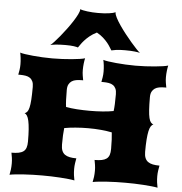

<svg xmlns="http://www.w3.org/2000/svg" viewBox="-63 -1041 1042 1101"><g transform="rotate(5 458.5 -490.5)"><path d="M32.7 0Q35.6 -12.2 37.8 -29.5Q40 -46.9 40 -65.4Q40 -82.5 37.6 -98.9Q35.2 -115.2 32.7 -127Q57.1 -127 74 -130.4Q90.8 -133.8 101.6 -141.8Q112.3 -149.9 116.9 -163.8Q121.6 -177.7 121.6 -198.7Q121.6 -239.7 119.4 -269Q117.2 -298.3 113 -317.4Q108.9 -336.4 102.5 -346.4Q96.2 -356.4 87.9 -358.9Q96.7 -361.8 103 -369.4Q109.4 -377 113.5 -394Q117.7 -411.1 119.6 -439.7Q121.6 -468.3 121.6 -513.2Q121.6 -532.7 116 -544.9Q110.4 -557.1 100.1 -564.2Q89.8 -571.3 75.2 -573.7Q60.5 -576.2 42.5 -576.2H32.7Q35.2 -587.9 37.6 -603.3Q40 -618.7 40 -635.7Q40 -653.8 37.8 -672.4Q35.6 -690.9 32.7 -703.1Q42 -699.7 61.8 -696.8Q81.5 -693.8 107.2 -691.4Q132.8 -689 162.1 -687.5Q191.4 -686 219.2 -686Q247.1 -686 276.1 -687.5Q305.2 -689 330.8 -691.4Q356.4 -693.8 376.5 -696.8Q396.5 -699.7 406.2 -703.1Q403.3 -690.9 401.1 -672.4Q398.9 -653.8 398.9 -635.7Q398.9 -618.7 401.4 -603.3Q403.8 -587.9 406.2 -576.2H397Q380.4 -576.2 366 -573.7Q351.6 -571.3 340.8 -564.2Q330.1 -557.1 323.7 -544.9Q317.4 -532.7 317.4 -513.2Q317.4 -479.5 318.4 -456.1Q319.3 -432.6 321.8 -415.5Q349.6 -410.2 385.3 -407.7Q420.9 -405.3 459 -405.3Q497.1 -405.3 532.5 -408Q567.9 -410.6 595.7 -416Q598.1 -433.1 599.1 -456.8Q600.1 -480.5 600.1 -513.2Q600.1 -532.7 594.5 -544.9Q588.9 -557.1 578.6 -564.2Q568.4 -571.3 553.7 -573.7Q539.1 -576.2 521 -576.2H511.2Q513.7 -587.9 516.1 -603.3Q518.6 -618.7 518.6 -635.7Q518.6 -653.8 516.4 -672.4Q514.2 -690.9 511.2 -703.1Q520.5 -699.7 540.3 -696.8Q560.1 -693.8 585.7 -691.4Q611.3 -689 640.6 -687.5Q669.9 -686 697.8 -686Q725.6 -686 754.6 -687.5Q783.7 -689 809.3 -691.4Q835 -693.8 855 -696.8Q875 -699.7 884.8 -703.1Q881.8 -690.9 879.6 -672.4Q877.4 -653.8 877.4 -635.7Q877.4 -618.7 879.9 -603.3Q882.3 -587.9 884.8 -576.2H875.5Q858.9 -576.2 844.5 -573.7Q830.1 -571.3 819.3 -564.2Q808.6 -557.1 802.2 -544.9Q795.9 -532.7 795.9 -513.2Q795.9 -468.3 797.9 -439.7Q799.8 -411.1 804 -394Q808.1 -377 814.5 -369.4Q820.8 -361.8 829.6 -358.9Q821.3 -356.4 814.9 -346.4Q808.6 -336.4 804.4 -317.4Q800.3 -298.3 798.1 -269Q795.9 -239.7 795.9 -198.7Q795.9 -177.7 801.5 -163.8Q807.1 -149.9 818.4 -141.8Q829.6 -133.8 846.2 -130.4Q862.8 -127 884.8 -127Q882.3 -115.2 879.9 -98.9Q877.4 -82.5 877.4 -65.4Q877.4 -46.9 879.6 -29.5Q881.8 -12.2 884.8 0Q870.6 -2.9 849.1 -5.1Q827.6 -7.3 802.2 -9Q776.9 -10.7 749.8 -11.5Q722.7 -12.2 697.8 -12.2Q672.9 -12.2 645.8 -11.5Q618.7 -10.7 593.3 -9Q567.9 -7.3 546.4 -5.1Q524.9 -2.9 511.2 0Q514.2 -12.2 516.4 -29.5Q518.6 -46.9 518.6 -65.4Q518.6 -82.5 516.1 -98.9Q513.7 -115.2 511.2 -127Q535.6 -127 552.5 -130.4Q569.3 -133.8 580.1 -141.8Q590.8 -149.9 595.5 -163.8Q600.1 -177.7 600.1 -198.7Q600.1 -256.8 595.7 -293Q567.9 -298.8 532.7 -302Q497.6 -305.2 459 -305.2Q422.4 -305.2 386.2 -302.2Q350.1 -299.3 321.8 -293.9Q317.4 -257.8 317.4 -198.7Q317.4 -177.7 323 -163.8Q328.6 -149.9 339.8 -141.8Q351.1 -133.8 367.7 -130.4Q384.3 -127 406.2 -127Q403.8 -115.2 401.4 -98.9Q398.9 -82.5 398.9 -65.4Q398.9 -46.9 401.1 -29.5Q403.3 -12.2 406.2 0Q392.1 -2.9 370.6 -5.1Q349.1 -7.3 323.7 -9Q298.3 -10.7 271.2 -11.5Q244.1 -12.2 219.2 -12.2Q194.3 -12.2 167.2 -11.5Q140.1 -10.7 114.7 -9Q89.4 -7.3 67.9 -5.1Q46.4 -2.9 32.7 0ZM200.7 -761.2Q208 -766.6 222.2 -781.7Q236.3 -796.9 253.4 -817.6Q270.5 -838.4 288.3 -862.3Q306.2 -886.2 320.8 -908.9Q335.4 -931.6 344.7 -950.2Q354 -968.8 354 -979.5V-981.4Q359.9 -978.5 371.1 -976.1Q382.3 -973.6 396.5 -971.9Q410.6 -970.2 426.3 -969.2Q441.9 -968.3 457 -968.3Q492.2 -968.3 519 -971.9Q545.9 -975.6 558.1 -981.4Q558.1 -980.5 557.9 -980.2Q557.6 -980 557.6 -979Q557.6 -968.3 567.4 -949.5Q577.1 -930.7 592.5 -908.2Q607.9 -885.7 626.7 -861.8Q645.5 -837.9 663.1 -817.4Q680.7 -796.9 695.3 -781.5Q710 -766.1 716.8 -761.2Q709.5 -763.7 686.8 -766.4Q664.1 -769 630.4 -769Q598.1 -769 580.1 -766.4Q562 -763.7 552.2 -761.2Q547.9 -767.6 541.3 -778.8Q534.7 -790 524.2 -803Q513.7 -815.9 498.3 -829.8Q482.9 -843.8 460.9 -856Q436.5 -843.8 419.7 -829.8Q402.8 -815.9 391.1 -802.7Q379.4 -789.6 372.1 -778.6Q364.7 -767.6 359.9 -761.2Q353 -763.7 335.7 -766.4Q318.4 -769 287.1 -769Q253.4 -769 230.7 -766.4Q208 -763.7 200.7 -761.2Z"/></g></svg>

Font: Arbutus
Style: Regular
Weight: 400
Designer: Karolina Lach
Foundry: Sorkin Type Co.
Version: Version 1.003